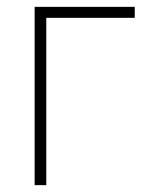

<svg xmlns="http://www.w3.org/2000/svg" viewBox="-20 -540 436 560"><path d="M81 0V-520H373V-488H115V0Z"/></svg>

Font: Raleway ExtraLight
Style: Regular
Weight: 200
Designer: Matt McInerney, Pablo Impallari, Rodrigo Fuenzalida
Foundry: Matt McInerney, Pablo Impallari, Rodrigo Fuenzalida
Version: Version 4.026